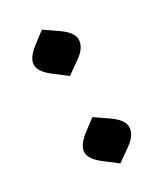

<svg xmlns="http://www.w3.org/2000/svg" viewBox="-125 -494 479 561"><g transform="rotate(-30 114.5 -213.5)"><path d="M113.3 -281.7 72.3 -313Q38.1 -338.9 38.1 -361.8Q38.1 -385.3 72.8 -411.6L109.9 -439.9L153.8 -409.7Q189 -385.3 189 -361.8Q189 -334.5 154.8 -311ZM113.3 13.2 72.3 -18.1Q38.1 -43.9 38.1 -66.9Q38.1 -90.3 72.8 -116.7L109.9 -145L153.8 -114.7Q189 -90.3 189 -66.9Q189 -39.6 154.8 -16.1Z"/></g></svg>

Font: ALMAS
Style: Bold
Weight: 700
Designer: ALMAS Font/ by Husham Jawad Kadhim, derived from the Bainsely font by/ Paul James MIller
Foundry: High-Logic / Made with FontCreator
Version: Version 1.411;September 19, 2021;FontCreator 14.0.0.2814 32-